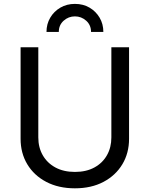

<svg xmlns="http://www.w3.org/2000/svg" viewBox="-20 -975 784 1006"><path d="M372.6 11.7Q286.6 11.7 222.4 -22Q158.2 -55.7 123 -114.3Q87.9 -172.9 87.9 -247.6V-727.5H180.7V-254.9Q180.7 -202.6 203.9 -161.9Q227.1 -121.1 270 -97.7Q313 -74.2 372.6 -74.2Q432.1 -74.2 474.9 -97.7Q517.6 -121.1 540.5 -161.9Q563.5 -202.6 563.5 -254.9V-727.5H656.2V-247.6Q656.2 -172.9 621.1 -114.3Q585.9 -55.7 522.2 -22Q458.5 11.7 372.6 11.7ZM372.6 -954.6Q415.5 -954.6 449 -935.1Q482.4 -915.5 502 -882.3Q521.5 -849.1 521.5 -807.6H457Q457 -843.8 431.6 -866.5Q406.2 -889.2 372.6 -889.2Q338.9 -889.2 313.5 -866.5Q288.1 -843.8 288.1 -807.6H223.6Q223.6 -849.1 243.2 -882.3Q262.7 -915.5 296.4 -935.1Q330.1 -954.6 372.6 -954.6Z"/></svg>

Font: Inter-Regular
Style: Regular
Weight: 400
Designer: Rasmus Andersson
Foundry: rsms
Version: Version 4.000;git-a52131595